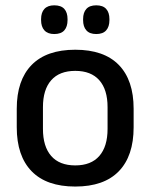

<svg xmlns="http://www.w3.org/2000/svg" viewBox="-20 -689 566 722"><path d="M263 12.5Q155 12.5 99 -45Q43 -102.5 43 -210.5V-280Q43 -387.5 99 -444.8Q155 -502 263 -502Q371 -502 426.8 -444.8Q482.5 -387.5 482.5 -280V-210.5Q482.5 -102.5 426.8 -45Q371 12.5 263 12.5ZM263 -67Q322.5 -67 353.5 -102.5Q384.5 -138 384.5 -204.5V-286Q384.5 -352 353.5 -387.2Q322.5 -422.5 263 -422.5Q203.5 -422.5 172.5 -387.2Q141.5 -352 141.5 -286V-204.5Q141.5 -138 172.5 -102.5Q203.5 -67 263 -67ZM184 -561Q159.5 -561 147 -574.8Q134.5 -588.5 134.5 -613.5V-617Q134.5 -642 147 -655.5Q159.5 -669 184 -669Q209.5 -669 221.8 -655.5Q234 -642 234 -617V-613.5Q234 -588.5 221.8 -574.8Q209.5 -561 184 -561ZM342 -561Q317 -561 304.8 -574.8Q292.5 -588.5 292.5 -613.5V-617Q292.5 -642 304.8 -655.5Q317 -669 342 -669Q367 -669 379.2 -655.5Q391.5 -642 391.5 -617V-613.5Q391.5 -588.5 379.2 -574.8Q367 -561 342 -561Z"/></svg>

Font: Anek Malayalam Medium Medium
Style: Regular
Weight: 500
Version: Version 1.003